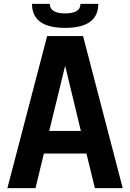

<svg xmlns="http://www.w3.org/2000/svg" viewBox="-20 -970 671 990"><path d="M223.1 -784.2H408.2L612.8 0H469.2L425.8 -178.2H206.1L163.1 0H18.1ZM145 -950.2H236.8Q236.8 -900.9 315.9 -900.9Q395 -900.9 395 -950.2H486.8Q486.8 -826.2 315.9 -826.2Q145 -826.2 145 -950.2ZM315.9 -630.9 233.9 -294.9H397Z"/></svg>

Font: Cooper Hewitt
Style: Semibold
Weight: 709
Designer: Village Type and Design LLC
Foundry: Cooper Hewitt Smithsonian Design Museum
Version: 1.000